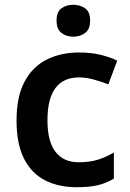

<svg xmlns="http://www.w3.org/2000/svg" viewBox="-20 -771 541 801"><path d="M300 10Q223 10 166.5 -19.5Q110 -49 79.5 -110.5Q49 -172 49 -268Q49 -368 82.5 -430.5Q116 -493 175 -522.5Q234 -552 310 -552Q361 -552 401 -542Q441 -532 469 -518L432 -419Q401 -431 370 -439.5Q339 -448 310 -448Q178 -448 178 -269Q178 -181 211.5 -137.5Q245 -94 308 -94Q354 -94 389 -105Q424 -116 455 -135V-26Q424 -7 388.5 1.5Q353 10 300 10ZM286 -751Q314 -751 335 -736.5Q356 -722 356 -685Q356 -649 335 -633.5Q314 -618 286 -618Q257 -618 236.5 -633.5Q216 -649 216 -685Q216 -722 236.5 -736.5Q257 -751 286 -751Z"/></svg>

Font: Noto Sans Tangsa SemiBold
Style: Regular
Weight: 600
Version: Version 1.504